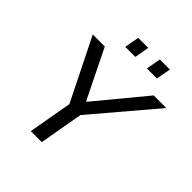

<svg xmlns="http://www.w3.org/2000/svg" viewBox="-231 -1021 1174 1174"><g transform="rotate(45 356.0 -434.0)"><path d="M226 0 276 -284 76 -686H180L336 -369H341L603 -686H712L371 -284L321 0ZM457 -773 474 -868H561L544 -773ZM270 -773 287 -868H374L357 -773Z"/></g></svg>

Font: Archivo VF Beta
Style: Italic
Weight: 400
Italic angle: -10°
Designer: Hector Gatti
Foundry: Omnibus-Type
Version: Version 1.002